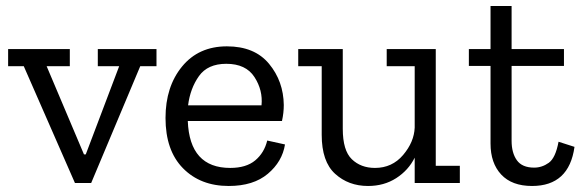

<svg xmlns="http://www.w3.org/2000/svg" viewBox="-20 -608 1934 638"><path d="M500 -388H446L283 0H229L59 -388H7V-445H212V-388H135L259 -95H265L376 -388H305V-445H500Z M927 -128Q918 -71 870 -30.5Q822 10 740 10Q646 10 588 -49Q530 -108 530 -216Q530 -320 585 -387Q640 -454 734 -454Q826 -454 874 -396Q922 -338 923 -259Q923 -233 917 -206H604Q610 -50 745 -50Q798 -50 828 -75Q858 -100 868 -141ZM849 -258Q854 -308 825.5 -352Q797 -396 732 -396Q670 -396 641 -355Q612 -314 605 -258Z M1508 0H1358V-84Q1337 -42 1296.5 -16Q1256 10 1203 10Q1138 10 1093.5 -30.5Q1049 -71 1049 -160V-388H971V-445H1119V-180Q1119 -108 1149 -79Q1179 -50 1226 -50Q1283 -50 1319.5 -93Q1356 -136 1358 -184V-388H1265V-445H1428V-57H1508Z M1889 -120Q1871 10 1748 10Q1681 10 1645.5 -28Q1610 -66 1610 -131V-389H1538V-445H1610V-588H1680V-445H1854V-389H1680V-140Q1680 -100 1697.5 -75.5Q1715 -51 1755 -51Q1781 -51 1803.5 -67Q1826 -83 1836 -137Z"/></svg>

Font: Zilla Slab
Style: Regular
Weight: 400
Designer: Typotheque.com
Foundry: Typotheque type foundry
Version: Version 1.1; 2017; ttfautohint (v1.6)